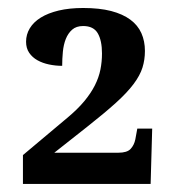

<svg xmlns="http://www.w3.org/2000/svg" viewBox="-20 -744 440 478"><path d="M340.8 -617.2Q340.8 -595.2 334.7 -575.7Q328.6 -556.2 312.5 -534.7Q296.4 -513.2 268.3 -487.8Q240.2 -462.4 196.8 -428.2L115.2 -363.8H274.9Q296.4 -363.8 305.2 -373.3Q314 -382.8 316.9 -397L321.8 -423.8H358.9L355 -286.1H37.1V-357.9L147 -450.2Q172.9 -471.7 189.7 -491.9Q206.5 -512.2 216.3 -531.7Q226.1 -551.3 230 -570.8Q233.9 -590.3 233.9 -610.8Q233.9 -643.1 223.4 -661.1Q212.9 -679.2 187 -679.2Q169.9 -679.2 159.7 -670.2Q149.4 -661.1 143.8 -647Q138.2 -632.8 136.5 -615Q134.8 -597.2 134.8 -580.1Q118.2 -580.1 102.1 -583.5Q85.9 -586.9 73.2 -594Q60.5 -601.1 52.7 -612.5Q44.9 -624 44.9 -640.1Q44.9 -658.2 54.2 -673.6Q63.5 -689 81.5 -700.2Q99.6 -711.4 126.2 -717.8Q152.8 -724.1 187 -724.1Q227.5 -724.1 256.6 -716.6Q285.6 -709 304.4 -695.1Q323.2 -681.2 332 -661.4Q340.8 -641.6 340.8 -617.2Z"/></svg>

Font: Droid Serif
Style: Bold
Weight: 700
Designer: Monotype Design team
Foundry: Monotype Imaging Inc.
Version: Version 1.03